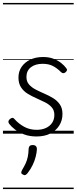

<svg xmlns="http://www.w3.org/2000/svg" viewBox="-20 -905 519 1300"><path d="M227 19Q180 19 143 5Q106 -9 80.5 -29Q55 -49 42 -67Q36 -75 37 -83Q38 -91 47 -99Q56 -106 63.5 -107Q71 -108 78 -99Q104 -69 142 -47.5Q180 -26 228 -26Q264 -26 291 -38.5Q318 -51 333 -73.5Q348 -96 348 -127Q348 -158 330.5 -178Q313 -198 285.5 -212Q258 -226 227 -239.5Q196 -253 168 -270Q140 -287 122.5 -313.5Q105 -340 105 -380Q105 -421 126 -452Q147 -483 184.5 -501Q222 -519 272 -519Q311 -519 341.5 -507.5Q372 -496 394 -478.5Q416 -461 428 -444Q435 -436 433.5 -429.5Q432 -423 423 -415Q415 -409 407.5 -409.5Q400 -410 393 -417Q366 -444 337.5 -458.5Q309 -473 269 -473Q219 -473 189 -449.5Q159 -426 159 -384Q159 -353 176.5 -333Q194 -313 222 -298.5Q250 -284 281.5 -270.5Q313 -257 340.5 -240Q368 -223 385.5 -197.5Q403 -172 403 -133Q403 -90 381.5 -55.5Q360 -21 321 -1Q282 19 227 19ZM135 277Q125 272 124 265.5Q123 259 129 247Q144 222 153.5 201.5Q163 181 168 157.5Q173 134 174 101Q175 89 181.5 83Q188 77 201 77Q216 77 223 84.5Q230 92 230 104Q229 127 222 155Q215 183 201.5 211.5Q188 240 167 267Q160 276 152.5 279.5Q145 283 135 277ZM0 365H479V375H0ZM0 -20H479V0H0ZM0 -505H479V-500H0ZM0 -885H479V-875H0Z"/></svg>

Font: Playwrite GB S Guides
Style: Italic
Weight: 400
Italic angle: -7.01216°
Designer: Veronika Burian, José Scaglione
Foundry: TypeTogether
Version: Version 1.002